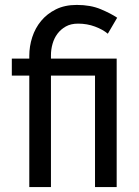

<svg xmlns="http://www.w3.org/2000/svg" viewBox="-20 -760 565 780"><path d="M99 -453H28V-522H99V-533Q99 -572 111 -609Q123 -646 147 -675Q171 -704 207 -722Q243 -740 292 -740Q348 -740 389.5 -722.5Q431 -705 456 -688L418 -623Q398 -640 366 -652Q334 -664 297 -664Q268 -664 247.5 -652.5Q227 -641 213.5 -623Q200 -605 193.5 -582Q187 -559 187 -536V-522H454V0H366V-453H187V0H99Z"/></svg>

Font: Boldmen Medium
Style: Regular
Weight: 400
Designer: Matt McInerney, Pablo Impallari, Rodrigo Fuenzalida
Foundry: LIVING CONCEPT
Version: Version 1.000